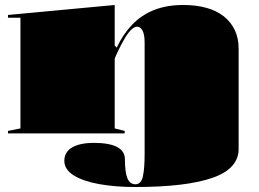

<svg xmlns="http://www.w3.org/2000/svg" viewBox="-20 -535 1037 770"><path d="M937 63Q937 101 911.5 130Q886 159 834 177.5Q782 196 704 205.5Q626 215 522 215Q443 215 378.5 203.5Q314 192 276 168.5Q238 145 238 110Q238 75 269 56.5Q300 38 357 38Q418 38 449.5 54.5Q481 71 481 104Q481 156 491 180Q501 204 523 204Q546 204 553 172.5Q560 141 560 83V-365Q560 -397 551.5 -412.5Q543 -428 530 -428Q518 -428 504.5 -414Q491 -400 479 -379Q467 -358 456.5 -336.5Q446 -315 440 -300V-20L480 -10V0H12V-10L62 -20V-464H12V-475L440 -515V-352L448 -344Q473 -397 509.5 -435.5Q546 -474 597 -494.5Q648 -515 715 -515Q767 -515 808 -503.5Q849 -492 877.5 -469.5Q906 -447 921.5 -414.5Q937 -382 937 -340Z"/></svg>

Font: Kalnia SemiExpanded
Style: Bold
Weight: 700
Width: 6
Designer: Frida Medrano
Foundry: Frida Medrano
Version: Version 1.105